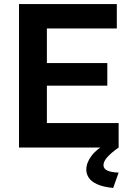

<svg xmlns="http://www.w3.org/2000/svg" viewBox="-20 -730 641 950"><path d="M567 -121V0H74V-710H558V-589H212V-418H511V-306H212V-121ZM407 110Q407 76 432 42Q457 8 509 -21H551L567 0Q530 26 511 47.5Q492 69 492 87Q492 105 511.5 114Q531 123 567 124L540 200Q490 195 460.5 181.5Q431 168 419 149Q407 130 407 110Z"/></svg>

Font: Raleway Thin
Style: Bold
Weight: 700
Version: Version 4.026